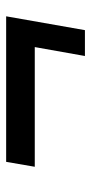

<svg xmlns="http://www.w3.org/2000/svg" viewBox="144 -637 296 624"><g transform="rotate(-90 292.0 -325.0)"><path d="M422 -197 451 -360H62L78 -453H551L506 -197Z"/></g></svg>

Font: Archivo VF Beta
Style: Italic
Weight: 400
Italic angle: -10°
Designer: Hector Gatti
Foundry: Omnibus-Type
Version: Version 1.002